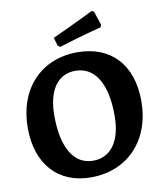

<svg xmlns="http://www.w3.org/2000/svg" viewBox="-93 -931 862 1018"><g transform="rotate(-10 337.5 -422.0)"><path d="M274 -698C388 -734 502 -763 502 -763L507 -776L482 -851L470 -856C470 -856 355 -799 248 -751L261 -706ZM315 12C513 12 647 -130 647 -341C647 -536 538 -654 357 -654C160 -654 29 -513 29 -304C29 -109 138 12 315 12ZM341 -73C240 -73 179 -167 179 -343C179 -481 235 -559 329 -559C433 -559 494 -465 494 -289C494 -151 436 -73 341 -73Z"/></g></svg>

Font: Alegreya SC
Style: Bold
Weight: 700
Designer: Juan Pablo del Peral
Foundry: Huerta Tipografica
Version: Version 2.007;PS 002.007;hotconv 1.0.88;makeotf.lib2.5.64775